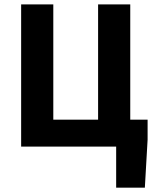

<svg xmlns="http://www.w3.org/2000/svg" viewBox="-20 -672 709 880"><path d="M512.4 188V0H76.9V-651.8H224.3V-123.6H429.6V-651.8H577V-123.6H656.5V-31.8L643.9 188Z"/></svg>

Font: SourceSans3VF
Style: Regular
Weight: 200
Designer: Paul D. Hunt
Foundry: Adobe
Version: Version 3.052;hotconv 1.1.0;makeotfexe 2.6.0